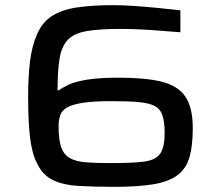

<svg xmlns="http://www.w3.org/2000/svg" viewBox="-20 -716 844 744"><path d="M422 8Q342 8 284 4.5Q226 1 186.5 -17.5Q147 -36 125 -80Q105 -116 97 -179Q89 -242 89 -337Q89 -420 96.5 -479.5Q104 -539 123 -582Q143 -629 180.5 -653.5Q218 -678 277 -687Q336 -696 422 -696Q454 -696 498 -693Q542 -690 589.5 -685.5Q637 -681 679 -676V-591Q638 -594 594.5 -597.5Q551 -601 512.5 -602.5Q474 -604 447 -604Q365 -604 316 -595.5Q267 -587 243 -562Q219 -537 211 -490Q203 -443 203 -366H208Q221 -376 245 -387.5Q269 -399 315.5 -407Q362 -415 440 -415Q543 -415 606 -399.5Q669 -384 698 -342Q727 -300 727 -219Q727 -152 714.5 -108Q702 -64 669.5 -38.5Q637 -13 577.5 -2.5Q518 8 422 8ZM412 -84Q495 -84 539.5 -90Q584 -96 601 -121Q618 -146 618 -200Q618 -244 609.5 -269Q601 -294 579 -305.5Q557 -317 516 -320.5Q475 -324 412 -324Q341 -324 300 -317.5Q259 -311 239 -299Q219 -287 213 -268.5Q207 -250 207 -226Q207 -175 217 -146Q227 -117 250.5 -103.5Q274 -90 313.5 -87Q353 -84 412 -84Z"/></svg>

Font: Saira Expanded Medium
Style: Regular
Weight: 500
Width: 7
Designer: Hector Gatti with collaboration of the Omnibus-Type team
Foundry: Omnibus-Type
Version: Version 1.100; ttfautohint (v1.8.3)